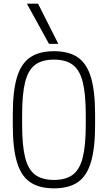

<svg xmlns="http://www.w3.org/2000/svg" viewBox="-20 -1020 590 1050"><path d="M275 10Q194 10 144.5 -24Q95 -58 72.5 -134Q50 -210 50 -335V-395Q50 -521 72.5 -596.5Q95 -672 144.5 -706Q194 -740 275 -740Q357 -740 406 -706Q455 -672 477.5 -596.5Q500 -521 500 -395V-335Q500 -210 477.5 -134Q455 -58 406 -24Q357 10 275 10ZM275 -36Q340 -36 378 -64.5Q416 -93 432.5 -158.5Q449 -224 449 -337V-393Q449 -506 432.5 -571.5Q416 -637 378 -665.5Q340 -694 275 -694Q210 -694 172 -665.5Q134 -637 117.5 -571.5Q101 -506 101 -393V-337Q101 -224 117.5 -158.5Q134 -93 172 -64.5Q210 -36 275 -36ZM248 -780 127 -1000H188L299 -780Z"/></svg>

Font: M PLUS Code Latin SemiExpanded Light
Style: Regular
Weight: 300
Width: 6
Designer: Coji Morishita
Foundry: UNDERFOREST DESIGN
Version: Version 1.002; ttfautohint (v1.8.3)